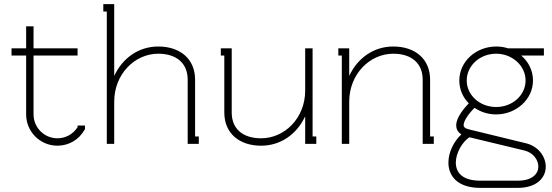

<svg xmlns="http://www.w3.org/2000/svg" viewBox="-20 -699 2681 933"><path d="M36 -429H107V-143C107 -59 175 9 259 9C315 9 364 -21 390 -67L393 -71V-89H357V-81C336 -48 300 -27 259 -27C195 -27 143 -79 143 -143V-429H357V-464H143V-571H107V-464H36Z M536 -332H535V-679H482V-643H499V0H535V-205C535 -339 635 -438 749 -438C836 -438 892 -393 892 -312V-36V0H946V-36H928V-312C928 -412 856 -473 749 -473C654 -473 576 -417 536 -332Z M1106 -464H1053V-429H1070V-152C1070 -52 1142 9 1249 9C1344 9 1422 -47 1462 -132H1463V0H1517V-36H1499V-464H1463V-259C1463 -125 1363 -27 1249 -27C1162 -27 1106 -71 1106 -152V-429Z M1678 -332H1677V-464H1624V-429H1641V0H1677V-205C1677 -339 1777 -438 1891 -438C1978 -438 2034 -393 2034 -312V-36V0H2088V-36H2070V-312C2070 -412 1998 -473 1891 -473C1796 -473 1718 -417 1678 -332Z M2261 -32 2527 32C2573 43 2596 79 2596 111C2596 144 2568 179 2496 179H2314C2225 179 2195 138 2195 91C2195 45 2226 -9 2261 -32ZM2233 -91C2233 -108 2250 -139 2286 -175C2315 -155 2352 -143 2391 -143C2488 -143 2570 -216 2570 -308C2570 -356 2548 -399 2513 -429H2623V-464H2449C2431 -470 2412 -473 2391 -473C2294 -473 2212 -401 2212 -308C2212 -265 2229 -226 2258 -197C2237 -175 2197 -129 2197 -91C2197 -81 2198 -61 2222 -46C2187 -14 2159 39 2159 91C2159 155 2202 214 2314 214H2496C2588 214 2632 165 2632 111C2632 61 2595 11 2535 -3L2260 -70C2239 -75 2233 -82 2233 -91ZM2248 -308C2248 -379 2311 -438 2391 -438C2470 -438 2534 -379 2534 -308C2534 -237 2471 -179 2391 -179C2311 -179 2248 -237 2248 -308Z"/></svg>

Font: Rawengulk
Style: Regular
Weight: 400
Version: Version 0.9